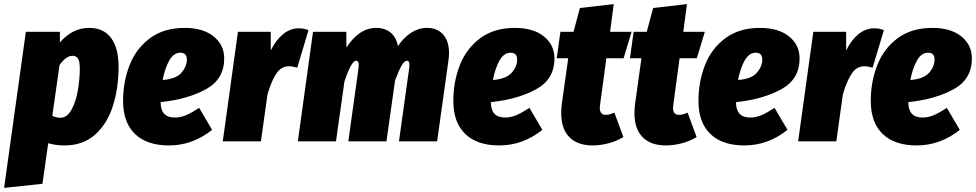

<svg xmlns="http://www.w3.org/2000/svg" viewBox="-55 -689 4758 936"><path d="M71 -534H237V-482Q298 -553 380 -553Q450 -553 486.5 -504Q523 -455 523 -363Q523 -260 495.5 -173Q468 -86 409 -33Q350 20 259 20Q215 20 180 9L152 207L-35 227ZM334 -354Q334 -391 325 -404Q316 -417 299 -417Q266 -417 235 -371L200 -124Q220 -115 239 -115Q272 -115 293.5 -154Q315 -193 324.5 -248.5Q334 -304 334 -354Z M1038 -404Q1038 -303 949 -254Q860 -205 728 -191Q728 -116 797 -116Q825 -116 852 -127.5Q879 -139 916 -163L979 -56Q884 20 769 20Q661 20 603 -36Q545 -92 545 -197Q545 -291 577 -372Q609 -453 676.5 -503Q744 -553 845 -553Q935 -553 986.5 -511.5Q1038 -470 1038 -404ZM856 -399Q856 -432 824 -432Q792 -432 770.5 -394.5Q749 -357 738 -299Q803 -304 829.5 -334.5Q856 -365 856 -399Z M1449 -542 1394 -359Q1371 -366 1353 -366Q1316 -366 1292 -330Q1268 -294 1249 -229L1217 0H1031L1105 -534H1265V-443Q1290 -494 1325 -522.5Q1360 -551 1402 -551Q1427 -551 1449 -542Z M2134 -430Q2134 -413 2131 -393L2076 0H1890L1939 -351L1941 -371Q1941 -393 1929 -393Q1917 -393 1903.5 -370.5Q1890 -348 1871 -297L1829 0H1643L1692 -351L1694 -371Q1694 -393 1681 -393Q1658 -393 1624 -291L1583 0H1397L1471 -534H1633L1634 -457Q1662 -502 1699 -527.5Q1736 -553 1779 -553Q1822 -553 1849.5 -530Q1877 -507 1885 -464Q1912 -505 1948.5 -529Q1985 -553 2026 -553Q2077 -553 2105.5 -520.5Q2134 -488 2134 -430Z M2648 -404Q2648 -303 2559 -254Q2470 -205 2338 -191Q2338 -116 2407 -116Q2435 -116 2462 -127.5Q2489 -139 2526 -163L2589 -56Q2494 20 2379 20Q2271 20 2213 -36Q2155 -92 2155 -197Q2155 -291 2187 -372Q2219 -453 2286.5 -503Q2354 -553 2455 -553Q2545 -553 2596.5 -511.5Q2648 -470 2648 -404ZM2466 -399Q2466 -432 2434 -432Q2402 -432 2380.5 -394.5Q2359 -357 2348 -299Q2413 -304 2439.5 -334.5Q2466 -365 2466 -399Z M2871 -183Q2869 -169 2869 -164Q2869 -129 2898 -129Q2916 -129 2940 -140L2984 -21Q2952 -1 2912 9.5Q2872 20 2835 20Q2760 20 2720.5 -20.5Q2681 -61 2681 -137Q2681 -159 2684 -183L2715 -405H2659L2677 -534H2741L2772 -650L2937 -669L2919 -534H3024L2985 -405H2901Z M3228 -183Q3226 -169 3226 -164Q3226 -129 3255 -129Q3273 -129 3297 -140L3341 -21Q3309 -1 3269 9.5Q3229 20 3192 20Q3117 20 3077.5 -20.5Q3038 -61 3038 -137Q3038 -159 3041 -183L3072 -405H3016L3034 -534H3098L3129 -650L3294 -669L3276 -534H3381L3342 -405H3258Z M3843 -404Q3843 -303 3754 -254Q3665 -205 3533 -191Q3533 -116 3602 -116Q3630 -116 3657 -127.5Q3684 -139 3721 -163L3784 -56Q3689 20 3574 20Q3466 20 3408 -36Q3350 -92 3350 -197Q3350 -291 3382 -372Q3414 -453 3481.5 -503Q3549 -553 3650 -553Q3740 -553 3791.5 -511.5Q3843 -470 3843 -404ZM3661 -399Q3661 -432 3629 -432Q3597 -432 3575.5 -394.5Q3554 -357 3543 -299Q3608 -304 3634.5 -334.5Q3661 -365 3661 -399Z M4254 -542 4199 -359Q4176 -366 4158 -366Q4121 -366 4097 -330Q4073 -294 4054 -229L4022 0H3836L3910 -534H4070V-443Q4095 -494 4130 -522.5Q4165 -551 4207 -551Q4232 -551 4254 -542Z M4683 -404Q4683 -303 4594 -254Q4505 -205 4373 -191Q4373 -116 4442 -116Q4470 -116 4497 -127.5Q4524 -139 4561 -163L4624 -56Q4529 20 4414 20Q4306 20 4248 -36Q4190 -92 4190 -197Q4190 -291 4222 -372Q4254 -453 4321.5 -503Q4389 -553 4490 -553Q4580 -553 4631.5 -511.5Q4683 -470 4683 -404ZM4501 -399Q4501 -432 4469 -432Q4437 -432 4415.5 -394.5Q4394 -357 4383 -299Q4448 -304 4474.5 -334.5Q4501 -365 4501 -399Z"/></svg>

Font: Fira Sans Condensed Black
Style: Italic
Weight: 900
Width: 3
Italic angle: -8°
Designer: Carrois Corporate & Edenspiekermann AG
Foundry: Carrois Corporate GbR & Edenspiekermann AG
Version: Version 4.203